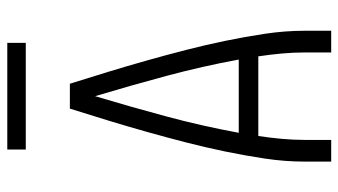

<svg xmlns="http://www.w3.org/2000/svg" viewBox="-226 -726 951 540"><g transform="rotate(-90 250.0 -455.5)"><path d="M66 0V-74Q66 -130 74.5 -186.5Q83 -243 94.5 -298.5Q106 -354 120 -408.5Q134 -463 149.5 -518Q165 -573 181.5 -627Q198 -681 215 -735H285Q302 -681 318.5 -627Q335 -573 350.5 -518Q366 -463 380 -408.5Q394 -354 405.5 -298.5Q417 -243 425.5 -186.5Q434 -130 434 -74V0H373V-74Q373 -106 370 -139Q367 -172 362 -205H138Q133 -172 130 -139Q127 -106 127 -74V0ZM147 -260H353Q334 -363 307 -463.5Q280 -564 250 -664Q220 -564 193 -463.5Q166 -363 147 -260ZM100 -859V-911H400V-859Z"/></g></svg>

Font: Iosevka Term Curly Light
Style: Regular
Weight: 300
Designer: Belleve Invis
Foundry: Belleve Invis
Version: Version 32.3.0